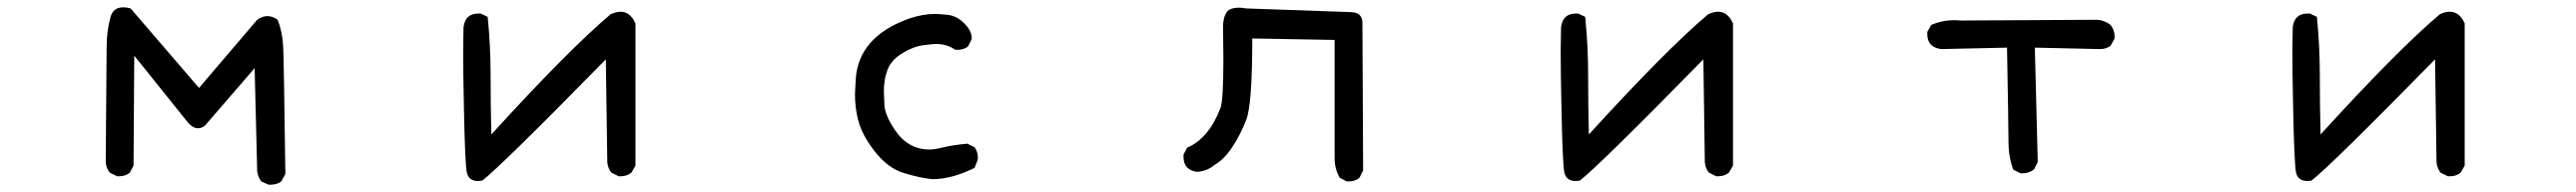

<svg xmlns="http://www.w3.org/2000/svg" viewBox="-20 -483 7040 524"><path d="M720 21H714L694 12Q685 0 683 -16L676 -297L540 -140Q531 -133 521 -133Q508 -133 495 -147L347 -331L345 -31L335 -12Q323 -2 306 -2H300L280 -12Q271 -23 269 -39Q271 -312 271.5 -356.5Q272 -401 282 -436Q289 -463 317 -463Q326 -463 337 -460L524 -243L683 -429Q697 -439 711 -439Q725 -439 739 -429Q752 -396 754 -356.5Q756 -317 760 -8L749 12Q737 21 720 21Z M1287 11Q1261 11 1256 -12.5Q1251 -36 1248 -193Q1246 -287 1246 -346L1247 -409Q1252 -446 1287 -446H1294L1313 -437Q1321 -358 1321 -278Q1321 -198 1323 -116Q1534 -347 1649 -444Q1664 -451 1676 -451Q1703 -451 1717 -419V-31L1706 -12Q1694 -2 1677 -2H1671L1651 -12Q1642 -23 1640 -40L1636 -321Q1347 -27 1298 10Z M2528 6Q2491 2 2448.5 -11.5Q2406 -25 2370.5 -70.5Q2335 -116 2325 -158Q2317 -190 2317 -226L2319 -266Q2326 -382 2464 -432Q2502 -445 2536 -445Q2545 -445 2570 -442.5Q2595 -440 2615.5 -419.5Q2636 -399 2636 -380V-376L2626 -356Q2614 -347 2597 -347H2591Q2569 -363 2538 -363Q2530 -363 2503 -359.5Q2476 -356 2444.5 -336.5Q2413 -317 2404 -287Q2396 -264 2396 -233Q2396 -223 2397.5 -196Q2399 -169 2425 -130Q2461 -75 2521 -75Q2535 -75 2559 -81Q2583 -87 2624 -91L2644 -81Q2653 -69 2653 -52Q2653 -46 2644 -25Q2582 6 2528 6Z M3667 12H3661L3642 2Q3628 -22 3628 -52V-374L3403 -378Q3403 -198 3386.5 -156Q3370 -114 3348 -81Q3326 -48 3300 -33Q3280 -16 3252 -14Q3215 -19 3215 -55V-61L3225 -80Q3284 -105 3316 -188Q3324 -210 3324 -322L3323 -415Q3326 -451 3343 -458Q3353 -462 3367 -462Q3376 -462 3386 -460L3670 -450Q3704 -450 3704 -421L3706 -18L3696 2Q3685 12 3667 12Z M4287 11Q4261 11 4256 -12.5Q4251 -36 4248 -193Q4246 -287 4246 -346L4247 -409Q4252 -446 4287 -446H4294L4313 -437Q4321 -358 4321 -278Q4321 -198 4323 -116Q4534 -347 4649 -444Q4664 -451 4676 -451Q4703 -451 4717 -419V-31L4706 -12Q4694 -2 4677 -2H4671L4651 -12Q4642 -23 4640 -40L4636 -321Q4347 -27 4298 10Z M5509 -10H5503L5483 -20Q5470 -55 5470 -96.5Q5470 -138 5466 -353L5286 -349Q5248 -354 5248 -390V-396L5259 -415Q5289 -428 5323 -428L5341 -427L5714 -429Q5733 -427 5749 -415Q5760 -401 5760 -384V-378L5749 -358Q5737 -349 5720 -349L5542 -353L5550 -41L5540 -21Q5526 -10 5509 -10Z M6287 11Q6261 11 6256 -12.5Q6251 -36 6248 -193Q6246 -287 6246 -346L6247 -409Q6252 -446 6287 -446H6294L6313 -437Q6321 -358 6321 -278Q6321 -198 6323 -116Q6534 -347 6649 -444Q6664 -451 6676 -451Q6703 -451 6717 -419V-31L6706 -12Q6694 -2 6677 -2H6671L6651 -12Q6642 -23 6640 -40L6636 -321Q6347 -27 6298 10Z"/></svg>

Font: Xiaolai Mono SC
Style: Regular
Weight: 400
Monospace: yes
Designer: LXGW / Nozomi Seto
Version: Version 3.113;September 30, 2024